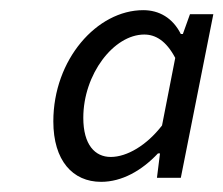

<svg xmlns="http://www.w3.org/2000/svg" viewBox="-20 -744 440 378"><path d="M179 -386C220 -386 259 -408 291 -442H295L289 -394H336L400 -716H354L340 -677H336C320 -709 293 -724 262 -724C171 -724 85 -627 85 -505C85 -428 123 -386 179 -386ZM198 -435C167 -435 144 -459 144 -512C144 -598 204 -676 264 -676C286 -676 307 -664 325 -630L299 -497C269 -458 230 -435 198 -435Z"/></svg>

Font: Source Sans Pro
Style: Italic
Weight: 400
Italic angle: -11°
Designer: Paul D. Hunt
Foundry: Adobe Systems Incorporated
Version: Version 3.006;hotconv 1.0.111;makeotfexe 2.5.65597